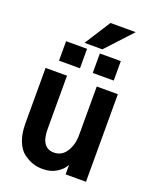

<svg xmlns="http://www.w3.org/2000/svg" viewBox="-177 -1071 950 1185"><g transform="rotate(20 298.0 -478.0)"><path d="M56.6 -210.9V-575.2H197.3V-226.6Q197.3 -101.6 282.2 -101.6Q334 -101.6 363.3 -147Q392.6 -192.4 392.6 -254.9V-575.2H531.2V0H397.5V-59.6H395.5Q379.9 -29.3 342.3 -5.9Q304.7 17.6 252 17.6Q218.8 17.6 188 7.8Q157.2 -2 126 -24.9Q94.7 -47.9 75.7 -95.7Q56.6 -143.6 56.6 -210.9ZM229.5 -802.7 337.9 -972.7H503.9L346.7 -802.7ZM119.1 -645.5V-773.4H256.8V-645.5ZM340.8 -645.5V-773.4H478.5V-645.5Z"/></g></svg>

Font: Gothic A1 ExtraBold
Style: Regular
Weight: 800
Designer: HanYang I&C Co.,Ltd.
Foundry: HanYang I&C Co.,Ltd.
Version: Version 2.50